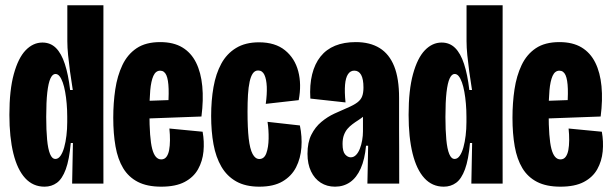

<svg xmlns="http://www.w3.org/2000/svg" viewBox="-20 -700 2333 732"><path d="M149.7 11.7Q105.8 11.7 76 -20.8Q46.2 -53.2 31 -114.8Q15.8 -176.3 15.8 -262.2Q15.8 -356.7 32.7 -417.8Q49.5 -479 77.8 -508.4Q106.2 -537.8 141.7 -537.8Q172.3 -537.8 193.2 -517.2Q214 -496.5 227.2 -456.2Q240.5 -416 247.3 -357H257.5Q251.5 -393.7 247 -427.2Q242.5 -460.7 239.6 -489.8Q236.7 -519 236.7 -542.8V-680H374.3L374 -248.8L374.3 0H255L258 -154.7H249.8Q244.2 -91.3 230.8 -54.7Q217.3 -18 197 -3.2Q176.7 11.7 149.7 11.7ZM191.3 -94Q202.2 -94 210.6 -105.9Q219 -117.8 224.7 -138Q230.3 -158.2 233.3 -183.2Q236.3 -208.2 236.3 -234.3V-255.3Q236.3 -280.8 234.2 -304.8Q232.2 -328.8 228.4 -349.7Q224.7 -370.5 219.2 -385.8Q213.7 -401.2 206.9 -409.6Q200.2 -418 191.2 -418Q180.3 -418 172.4 -401.1Q164.5 -384.2 160.3 -347.8Q156.2 -311.5 156.2 -253.8Q156.2 -203.8 159.6 -167.7Q163 -131.5 170.8 -112.8Q178.5 -94 191.3 -94Z M594.7 11.7Q541 11.7 505.6 -6.5Q470.2 -24.7 449.6 -58.8Q429 -93 420.4 -141.8Q411.8 -190.5 411.8 -250.8Q411.8 -307.8 419.5 -359.3Q427.2 -410.8 446.6 -451.8Q466 -492.7 500.8 -516.1Q535.7 -539.5 590.7 -539.5Q641.5 -539.5 675.2 -519.2Q708.8 -499 727.5 -461.3Q746.2 -423.7 751.2 -371.4Q756.2 -319.2 748 -255.8L503.3 -246.8V-314.2L634.3 -318.8L618.8 -270Q624 -325.3 622.9 -360.8Q621.8 -396.3 614.2 -413.4Q606.5 -430.5 590.7 -430.5Q573.7 -430.5 564.8 -410.8Q556 -391.2 552.8 -355.6Q549.7 -320 549.7 -271.3Q549.7 -173 560.2 -132.7Q570.7 -92.3 594.5 -92.3Q607.2 -92.3 614.4 -101.9Q621.7 -111.5 624.8 -127.8Q627.8 -144 628 -165.3Q628.2 -186.7 625.8 -210L752.5 -197.8Q759.3 -160.2 755.8 -122.8Q752.2 -85.5 735.1 -54.9Q718 -24.3 683.9 -6.3Q649.8 11.7 594.7 11.7Z M968.8 11.7Q916.2 11.7 880.8 -8.2Q845.3 -28.2 824.2 -64.3Q803 -100.5 794 -149.8Q785 -199.2 785 -258Q785 -317.3 794 -368.2Q803 -419.2 823.7 -457.2Q844.3 -495.2 879.8 -516.9Q915.3 -538.7 967.3 -538.7Q1029.2 -538.7 1066.6 -508.3Q1104 -478 1117.1 -428.2Q1130.2 -378.3 1118.8 -318.2L993.2 -304Q998.3 -340.8 997.1 -369.5Q995.8 -398.2 988 -414.8Q980.2 -431.3 964 -431.3Q951.8 -431.3 944 -420.2Q936.2 -409.2 931.7 -388.3Q927.2 -367.5 925.4 -338.6Q923.7 -309.7 923.7 -274.2Q923.7 -212 928.2 -172.1Q932.8 -132.2 943 -113Q953.2 -93.8 968.7 -93.8Q987.5 -93.8 995.5 -116.1Q1003.5 -138.3 1004.1 -171.2Q1004.7 -204.2 1000 -235.5L1123.3 -221.7Q1132.2 -179 1129.1 -137.6Q1126 -96.2 1108.8 -62.3Q1091.5 -28.5 1057.3 -8.4Q1023.2 11.7 968.8 11.7Z M1257.3 11.7Q1226.5 11.7 1202.8 -3.4Q1179.2 -18.5 1165.8 -46.6Q1152.3 -74.7 1152.3 -113.7Q1152.3 -157.2 1167.1 -186.5Q1181.8 -215.8 1205.2 -235.2Q1228.5 -254.7 1254.7 -266.8Q1280.8 -279 1302.8 -288.2Q1328.8 -299.2 1342.4 -309.5Q1356 -319.8 1360.8 -333.1Q1365.7 -346.3 1365.7 -366.3Q1365.7 -398.5 1356.8 -414.6Q1347.8 -430.7 1330.8 -430.7Q1315.7 -430.7 1306.8 -417.2Q1297.8 -403.8 1295.5 -377Q1293.2 -350.2 1297.3 -309.5L1163.2 -324.2Q1160 -376.2 1170 -416.5Q1180 -456.8 1201.9 -484.3Q1223.8 -511.8 1257.6 -525.7Q1291.3 -539.5 1336.5 -539.5Q1390.7 -539.5 1427.5 -516.7Q1464.3 -493.8 1482.9 -447.2Q1501.5 -400.5 1501.5 -327V-201.8Q1501.7 -168.3 1501.8 -134.7Q1501.8 -101 1501.9 -67.3Q1502 -33.7 1502 0H1380.7Q1381.5 -36.3 1382.2 -72.2Q1382.8 -108.2 1383.5 -144.5H1375.5Q1370.8 -92.7 1355.2 -57.7Q1339.5 -22.7 1314.7 -5.5Q1289.8 11.7 1257.3 11.7ZM1317.2 -100.2Q1328.5 -100.2 1337.2 -109Q1346 -117.8 1351.9 -132.9Q1357.8 -148 1360.8 -165.4Q1363.8 -182.8 1363.8 -199.3V-263L1386.8 -279.5Q1378.8 -267.2 1368.2 -258.2Q1357.5 -249.2 1345.9 -241.8Q1334.3 -234.5 1323.6 -226.4Q1312.8 -218.3 1304.7 -208.8Q1296.5 -199.2 1291.2 -185.1Q1286 -171 1286 -151.3Q1286 -122.2 1295.9 -111.2Q1305.8 -100.2 1317.2 -100.2Z M1671.7 11.7Q1627.8 11.7 1598 -20.8Q1568.2 -53.2 1553 -114.8Q1537.8 -176.3 1537.8 -262.2Q1537.8 -356.7 1554.7 -417.8Q1571.5 -479 1599.8 -508.4Q1628.2 -537.8 1663.7 -537.8Q1694.3 -537.8 1715.2 -517.2Q1736 -496.5 1749.2 -456.2Q1762.5 -416 1769.3 -357H1779.5Q1773.5 -393.7 1769 -427.2Q1764.5 -460.7 1761.6 -489.8Q1758.7 -519 1758.7 -542.8V-680H1896.3L1896 -248.8L1896.3 0H1777L1780 -154.7H1771.8Q1766.2 -91.3 1752.8 -54.7Q1739.3 -18 1719 -3.2Q1698.7 11.7 1671.7 11.7ZM1713.3 -94Q1724.2 -94 1732.6 -105.9Q1741 -117.8 1746.7 -138Q1752.3 -158.2 1755.3 -183.2Q1758.3 -208.2 1758.3 -234.3V-255.3Q1758.3 -280.8 1756.2 -304.8Q1754.2 -328.8 1750.4 -349.7Q1746.7 -370.5 1741.2 -385.8Q1735.7 -401.2 1728.9 -409.6Q1722.2 -418 1713.2 -418Q1702.3 -418 1694.4 -401.1Q1686.5 -384.2 1682.3 -347.8Q1678.2 -311.5 1678.2 -253.8Q1678.2 -203.8 1681.6 -167.7Q1685 -131.5 1692.8 -112.8Q1700.5 -94 1713.3 -94Z M2116.7 11.7Q2063 11.7 2027.6 -6.5Q1992.2 -24.7 1971.6 -58.8Q1951 -93 1942.4 -141.8Q1933.8 -190.5 1933.8 -250.8Q1933.8 -307.8 1941.5 -359.3Q1949.2 -410.8 1968.6 -451.8Q1988 -492.7 2022.8 -516.1Q2057.7 -539.5 2112.7 -539.5Q2163.5 -539.5 2197.2 -519.2Q2230.8 -499 2249.5 -461.3Q2268.2 -423.7 2273.2 -371.4Q2278.2 -319.2 2270 -255.8L2025.3 -246.8V-314.2L2156.3 -318.8L2140.8 -270Q2146 -325.3 2144.9 -360.8Q2143.8 -396.3 2136.2 -413.4Q2128.5 -430.5 2112.7 -430.5Q2095.7 -430.5 2086.8 -410.8Q2078 -391.2 2074.8 -355.6Q2071.7 -320 2071.7 -271.3Q2071.7 -173 2082.2 -132.7Q2092.7 -92.3 2116.5 -92.3Q2129.2 -92.3 2136.4 -101.9Q2143.7 -111.5 2146.8 -127.8Q2149.8 -144 2150 -165.3Q2150.2 -186.7 2147.8 -210L2274.5 -197.8Q2281.3 -160.2 2277.8 -122.8Q2274.2 -85.5 2257.1 -54.9Q2240 -24.3 2205.9 -6.3Q2171.8 11.7 2116.7 11.7Z"/></svg>

Font: Bricolage Grotesque 96pt ExtraBold Condensed
Style: Regular
Weight: 800
Width: 3
Version: Version 1.001;gftools[0.9.33.dev8+g029e19f]